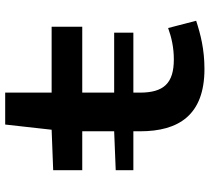

<svg xmlns="http://www.w3.org/2000/svg" viewBox="-54 -740 808 740"><g transform="rotate(-90 350.0 -370.0)"><path d="M612 -126C576 -113 537 -104 491 -104C399 -104 363 -143 363 -235V-260H594V-334H363V-457H617V-575H363V-754H240L220 -575L64 -569V-457H214V-334L64 -328V-260H214V-234C214 -86 276 14 454 14C530 14 588 -1 640 -18Z"/></g></svg>

Font: Kawkab Mono
Style: Bold
Weight: 700
Monospace: yes
Designer: Abdullah Arif
Foundry: Abdullah Arif
Version: Version 1.000;PS 000.500;hotconv 1.0.88;makeotf.lib2.5.64775